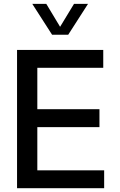

<svg xmlns="http://www.w3.org/2000/svg" viewBox="-20 -997 637 1017"><path d="M70.3 0V-732.4H526.9V-637.7H177.7V-418.5H506.8V-323.7H177.7V-94.7H531.7V0ZM341.3 -813H255.9L150.9 -976.6H225.1L298.3 -855L372.1 -976.6H446.3Z"/></svg>

Font: Kumbh Sans Medium
Style: Regular
Weight: 500
Version: Version 1.005